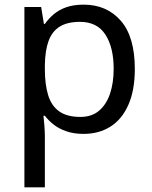

<svg xmlns="http://www.w3.org/2000/svg" viewBox="-20 -566 655 826"><path d="M340 -546Q439 -546 499.5 -477Q560 -408 560 -269Q560 -178 532.5 -115.5Q505 -53 455.5 -21.5Q406 10 339 10Q298 10 266 -1Q234 -12 211.5 -29.5Q189 -47 173 -68H167Q169 -51 171 -25Q173 1 173 20V240H85V-536H157L169 -463H173Q189 -486 211.5 -505Q234 -524 265.5 -535Q297 -546 340 -546ZM324 -472Q270 -472 237 -451.5Q204 -431 189 -390Q174 -349 173 -286V-269Q173 -203 187 -157Q201 -111 234.5 -87Q268 -63 326 -63Q375 -63 406.5 -90Q438 -117 453.5 -163.5Q469 -210 469 -270Q469 -362 433.5 -417Q398 -472 324 -472Z"/></svg>

Font: loriya15
Style: Book
Weight: 400
Designer: Jelle Bosma - Monotype Design Team
Foundry: Monotype Imaging Inc.
Version: Version 2.003